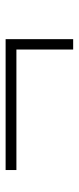

<svg xmlns="http://www.w3.org/2000/svg" viewBox="182 -560 282 687"><g transform="rotate(-90 323.5 -217.0)"><path d="M489.3 -96.7H526.4V-338.4H58.1V-299.8H489.3Z"/></g></svg>

Font: Now Light
Style: Regular
Weight: 300
Designer: Alfredo Marco Pradil
Foundry: Alfredo Marco Pradil
Version: Version 1.200;hotconv 1.0.109;makeotfexe 2.5.65596